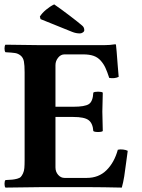

<svg xmlns="http://www.w3.org/2000/svg" viewBox="-20 -850 644 872"><path d="M313 -365.2Q365.2 -365.2 383.5 -377.2Q401.9 -389.2 403.8 -429.2Q408.2 -433.6 425.3 -433.6Q442.4 -433.6 446.8 -429.2Q444.8 -369.6 444.8 -342.8Q444.8 -325.2 446.8 -254.9Q442.4 -250.5 425.3 -250.5Q408.2 -250.5 403.8 -254.9Q401.4 -290 382.3 -304.4Q363.3 -318.8 313 -318.8H231.9V-89.8Q231.9 -69.8 244.1 -55.9Q256.3 -42 272.9 -42H374Q428.2 -42 463.6 -76.9Q499 -111.8 515.1 -169.9Q524.9 -172.4 538.6 -170.9Q552.2 -169.4 560.1 -165Q557.6 -150.4 553.2 -113.8Q548.8 -77.1 544.2 -48.8Q539.6 -20.5 533.2 2Q442.9 0 395 0H160.2Q53.7 1 4.9 2Q0.5 -2.4 0.5 -15.1Q0.5 -27.8 4.9 -32.2Q25.4 -33.2 35.9 -34.2Q46.4 -35.2 58.1 -38.3Q69.8 -41.5 74.7 -46.9Q79.6 -52.2 84.5 -62.5Q89.4 -72.8 90.6 -86.7Q91.8 -100.6 91.8 -122.1V-522Q91.8 -553.7 88.6 -570.8Q85.4 -587.9 74 -597.4Q62.5 -606.9 48.6 -609.1Q34.7 -611.3 4.9 -612.8Q0.5 -617.2 0.5 -629.9Q0.5 -642.6 4.9 -647L159.2 -645H454.1Q480 -645 502.9 -648.9Q506.8 -648.9 506.8 -646Q507.8 -642.6 509.8 -615.2L514.6 -553.2Q517.1 -518.1 519 -501Q501.5 -492.2 476.1 -496.1Q466.8 -524.9 458.7 -542.2Q450.7 -559.6 437.3 -574.7Q423.8 -589.8 404.8 -596.4Q385.7 -603 357.9 -603H272.9Q255.9 -603 243.9 -587.9Q231.9 -572.8 231.9 -554.2V-365.2ZM226.1 -830.1Q207 -820.8 189 -805.7Q170.9 -790.5 161.1 -774.9L164.1 -763.2L308.1 -705.1Q325.2 -698.2 342.8 -698.2Q349.6 -698.2 356.2 -702.6Q362.8 -707 362.8 -712.9Q362.8 -726.1 353 -733.9Q336.9 -748 296.1 -779.1Q255.4 -810.1 226.1 -830.1Z"/></svg>

Font: Linux Libertine G
Style: Bold
Weight: 700
Designer: Philipp H. Poll
Foundry: Philipp H. Poll
Version: Version 5.0.3